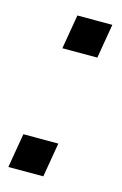

<svg xmlns="http://www.w3.org/2000/svg" viewBox="-95 -532 365 573"><g transform="rotate(15 88.0 -245.0)"><path d="M72 -490H180L162 -384H54ZM8 -106H116L98 0H-10Z"/></g></svg>

Font: Cabin
Style: Italic
Weight: 400
Italic angle: -7°
Designer: Pablo Impallari
Foundry: Pablo Impallari. http://www.impallari.com Igino Marini. http://www.ikern.com
Version: Version 2.200